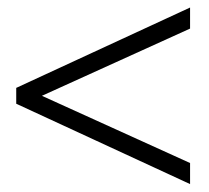

<svg xmlns="http://www.w3.org/2000/svg" viewBox="-20 -466 540 497"><path d="M472 -44V10.5L22 -197.5V-238.5L472 -446.5V-392L88.5 -218Z"/></svg>

Font: Newsreader Text Medium
Style: Regular
Weight: 500
Designer: Hugues Gentile
Foundry: Production Type
Version: Version 1.001